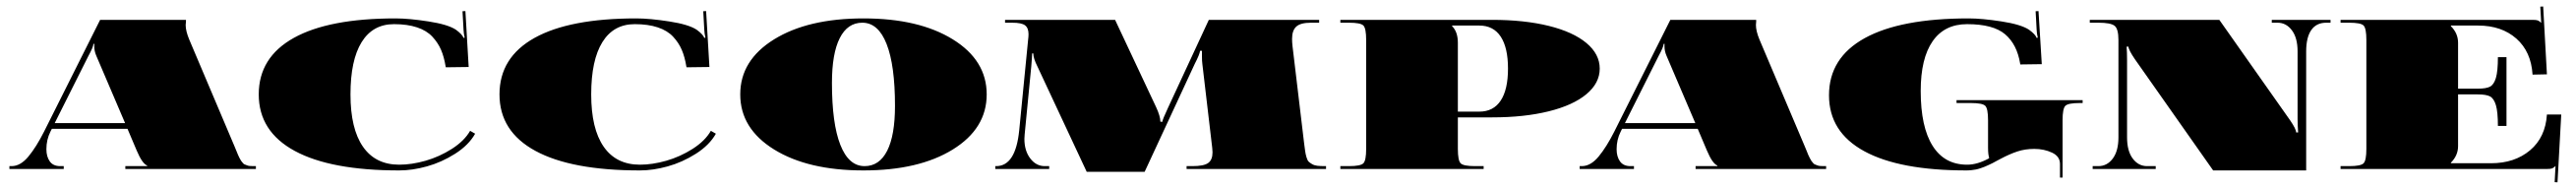

<svg xmlns="http://www.w3.org/2000/svg" viewBox="-20 -515 7858 576"><path d="M361.5 -139.9 273.6 -345.3Q267.5 -359.3 267.5 -374.1Q267.5 -376.3 267.5 -378.5L267.9 -381.1H264.9Q264.9 -372.4 249.6 -344.4L146.9 -139.9ZM285.4 -454.5H547.2V-449.3Q546.3 -442.3 546.3 -438.8Q546.3 -420.5 557.3 -394.2L694.9 -69.9Q697.1 -65.1 700.8 -55.7Q704.5 -46.3 705.9 -43.3Q707.2 -40.2 710.4 -33.7Q713.7 -27.1 715.3 -25.1Q716.8 -23.2 720.1 -19Q723.3 -14.9 726 -14Q728.6 -13.1 732.7 -11.4Q736.9 -9.6 741.5 -9.2Q746.1 -8.7 752.2 -8.7H760.5V0H362.3V-8.7H428.8V-10.5Q413.9 -16.2 396.9 -56.4L368.9 -122.4H138.1L133.7 -113.6Q121.5 -89.2 121.5 -60.3Q121.5 -37.6 131.8 -23.2Q142 -8.7 163.9 -8.7H174.4V0H8.7V-8.7H15.3Q42.4 -8.7 66.7 -38Q90.9 -67.3 114.5 -114.1Z M1409.5 -310.8 1339.6 -309.9 1339.2 -312.5Q1334.4 -341.8 1325.2 -363.2Q1316 -384.6 1298.7 -403.2Q1281.5 -421.8 1252 -431.6Q1222.5 -441.4 1181.8 -441.4Q1117.1 -441.4 1083 -386.6Q1049 -331.7 1049 -227.3Q1049 -122.8 1087 -68Q1125 -13.1 1197.6 -13.1Q1235.6 -13.1 1278 -25.1Q1320.4 -37.2 1358.4 -61.4Q1396.4 -85.7 1413.9 -116.3L1429.2 -107.5Q1409.5 -72.6 1368 -46.3Q1326.5 -20.1 1282.1 -7.9Q1237.8 4.4 1197.6 4.4Q988.6 4.4 878.9 -55.1Q769.2 -114.5 769.2 -227.3Q769.2 -340 876.1 -399.5Q983 -458.9 1186.2 -458.9Q1227.3 -458.9 1286.7 -449.7Q1346.2 -440.6 1370.6 -424.4Q1390.3 -410 1393.8 -399.5L1397.3 -400.3Q1394.2 -412.6 1393.8 -424.8L1390.7 -480.8L1399.5 -481.2Z M2143.8 -310.8 2073.9 -309.9 2073.4 -312.5Q2068.6 -341.8 2059.4 -363.2Q2050.3 -384.6 2033 -403.2Q2015.7 -421.8 1986.2 -431.6Q1956.7 -441.4 1916.1 -441.4Q1851.4 -441.4 1817.3 -386.6Q1783.2 -331.7 1783.2 -227.3Q1783.2 -122.8 1821.2 -68Q1859.3 -13.1 1931.8 -13.1Q1969.8 -13.1 2012.2 -25.1Q2054.6 -37.2 2092.7 -61.4Q2130.7 -85.7 2148.2 -116.3L2163.5 -107.5Q2143.8 -72.6 2102.3 -46.3Q2060.8 -20.1 2016.4 -7.9Q1972 4.4 1931.8 4.4Q1722.9 4.4 1613.2 -55.1Q1503.5 -114.5 1503.5 -227.3Q1503.5 -340 1610.4 -399.5Q1717.2 -458.9 1920.5 -458.9Q1961.5 -458.9 2021 -449.7Q2080.4 -440.6 2104.9 -424.4Q2124.6 -410 2128.1 -399.5L2131.6 -400.3Q2128.5 -412.6 2128.1 -424.8L2125 -480.8L2133.7 -481.2Z M2341.1 -59.4Q2237.8 -123.3 2237.8 -227.3Q2237.8 -331.3 2341.1 -395.1Q2444.5 -458.9 2613.6 -458.9Q2782.8 -458.9 2886.1 -395.1Q2989.5 -331.3 2989.5 -227.3Q2989.5 -123.3 2886.1 -59.4Q2782.8 4.4 2613.6 4.4Q2444.5 4.4 2341.1 -59.4ZM2610.1 -445.8Q2565.1 -445.8 2541.3 -398.8Q2517.5 -351.8 2517.5 -262.2Q2517.5 -138.5 2543.1 -73.6Q2568.6 -8.7 2617.1 -8.7Q2662.2 -8.7 2686 -55.7Q2709.8 -102.7 2709.8 -192.3Q2709.8 -316 2684.2 -380.9Q2658.7 -445.8 2610.1 -445.8Z M3045.5 -454.5H3381.1L3506.1 -188.8Q3519.2 -160.8 3519.2 -144.2L3525.3 -143.8Q3525.3 -149.9 3542.8 -187.1L3667 -454.5H4003.5V-445.8H3979Q3946.7 -445.8 3933.8 -434Q3920.9 -422.2 3920.9 -396.4Q3920.9 -386.8 3922.2 -375L3957.6 -78.7Q3959.8 -62.1 3960.9 -54Q3962 -45.9 3964.8 -36.1Q3967.7 -26.2 3971.4 -22.5Q3975.1 -18.8 3981.9 -14.9Q3988.6 -10.9 3997.8 -9.8Q4007 -8.7 4021 -8.7H4024.5V0H3599.2V-8.7H3616.7Q3652.1 -8.7 3665.2 -18.4Q3678.3 -28 3678.3 -50.7Q3678.3 -54.6 3677.4 -64.2L3647.3 -319.9Q3646 -327.8 3646 -346.6V-360.1H3640.3Q3639 -349.2 3624.1 -320.4L3471.2 8.7H3294.6L3144.2 -312.5Q3131.6 -337.4 3131.6 -352.3H3128.1Q3128.1 -343.5 3125.4 -312.1L3105.3 -105.3Q3104.5 -95.7 3104.5 -91.8Q3104.5 -55.5 3122.4 -32.1Q3140.3 -8.7 3166.5 -8.7H3180.1V0H3015.7V-8.7H3018.4Q3077.8 -8.7 3088.7 -118L3115.8 -393.4Q3117.1 -403 3117.1 -410.8Q3117.1 -429.6 3106.6 -437.7Q3096.2 -445.8 3067.3 -445.8H3045.5Z M4068.2 -454.5H4531.5Q4628.9 -454.5 4703.5 -436.2Q4778 -417.8 4818.6 -384Q4859.3 -350.1 4859.3 -305.9Q4859.3 -261.8 4818.6 -227.9Q4778 -194.1 4703.5 -175.7Q4628.9 -157.3 4531.5 -157.3H4426.6V-61.2Q4426.6 -25.8 4435.1 -17.3Q4443.6 -8.7 4479 -8.7H4505.2V0H4068.2V-8.7H4094.4Q4129.8 -8.7 4138.3 -17.3Q4146.9 -25.8 4146.9 -61.2V-393.4Q4146.9 -428.8 4138.3 -437.3Q4129.8 -445.8 4094.4 -445.8H4068.2ZM4409.1 -437.1V-435.3Q4426.6 -417.8 4426.6 -384.6V-174.8H4492.1Q4535 -174.8 4557.3 -208.5Q4579.5 -242.1 4579.5 -305.9Q4579.5 -369.8 4557.3 -403.4Q4535 -437.1 4492.1 -437.1Z M5150.8 -139.9 5062.9 -345.3Q5056.8 -359.3 5056.8 -374.1Q5056.8 -376.3 5056.8 -378.5L5057.3 -381.1H5054.2Q5054.2 -372.4 5038.9 -344.4L4936.2 -139.9ZM5074.7 -454.5H5336.5V-449.3Q5335.7 -442.3 5335.7 -438.8Q5335.7 -420.5 5346.6 -394.2L5484.3 -69.9Q5486.5 -65.1 5490.2 -55.7Q5493.9 -46.3 5495.2 -43.3Q5496.5 -40.2 5499.8 -33.7Q5503.1 -27.1 5504.6 -25.1Q5506.1 -23.2 5509.4 -19Q5512.7 -14.9 5515.3 -14Q5517.9 -13.1 5522.1 -11.4Q5526.2 -9.6 5530.8 -9.2Q5535.4 -8.7 5541.5 -8.7H5549.8V0H5151.7V-8.7H5218.1V-10.5Q5203.2 -16.2 5186.2 -56.4L5158.2 -122.4H4927.4L4923.1 -113.6Q4910.8 -89.2 4910.8 -60.3Q4910.8 -37.6 4921.1 -23.2Q4931.4 -8.7 4953.2 -8.7H4963.7V0H4798.1V-8.7H4804.6Q4831.7 -8.7 4856 -38Q4880.2 -67.3 4903.8 -114.1Z M5947.6 -209.8H6332.2V-201H6323.4Q6288 -201 6279.5 -192.5Q6271 -184 6271 -148.6V26.2H6263.1V-15.3Q6263.1 -38.5 6238.9 -49.8Q6214.6 -61.2 6184.9 -61.2Q6156.5 -61.2 6132.9 -53.3Q6109.3 -45.5 6081.3 -30.6Q6079.5 -29.7 6069.7 -24.5Q6059.9 -19.2 6057.5 -17.9Q6055.1 -16.6 6046.1 -12.5Q6037.2 -8.3 6033.2 -6.8Q6029.3 -5.2 6021 -2.4Q6012.7 0.4 6007 1.5Q6001.3 2.6 5993.4 3.5Q5985.6 4.4 5978.1 4.4Q5773.6 4.4 5666.1 -54.2Q5558.6 -112.8 5558.6 -224.7Q5558.6 -338.7 5667.6 -398.8Q5776.7 -458.9 5984.3 -458.9Q6025.3 -458.9 6084.8 -449.7Q6144.2 -440.6 6168.7 -424.4Q6188.4 -410 6191.9 -399.5L6195.4 -400.3Q6192.3 -412.6 6191.9 -424.8L6188.8 -480.8L6197.6 -481.2L6207.6 -319.5L6142 -318.6L6141.6 -321.2Q6132 -379.8 6095.7 -410.6Q6059.4 -441.4 5979.9 -441.4Q5910.8 -441.4 5874.6 -389.2Q5838.3 -337 5838.3 -237.8Q5838.3 -128.1 5874.6 -70.6Q5910.8 -13.1 5979.9 -13.1Q6010.9 -13.1 6045.5 -31.9L6047.2 -34.1Q6043.7 -43.3 6043.7 -64.7V-148.6Q6043.7 -184 6035.2 -192.5Q6026.7 -201 5991.3 -201H5947.6Z M6354 -454.5H6749.1L6965.5 -147.7Q6983.4 -121.5 6983.4 -111.5H6989.5Q6987.8 -132.4 6987.8 -153V-358.4Q6987.8 -399.5 6970.5 -422.6Q6953.2 -445.8 6926.6 -445.8H6909.1V-454.5H7088.3V-445.8H7075.2Q7045 -445.8 7029.5 -423.3Q7014 -400.8 7014 -358.4V4.4H6730.3L6491.7 -334.4Q6472 -363.2 6472 -372.8H6466.3Q6467.7 -356.6 6467.7 -330.9V-96.2Q6467.7 -55.1 6484.9 -31.9Q6502.2 -8.7 6528.8 -8.7H6555.1V0H6362.8V-8.7H6380.2Q6406.9 -8.7 6424.2 -31.9Q6441.4 -55.1 6441.4 -96.2V-393.4Q6441.4 -427.4 6429.4 -436.6Q6417.4 -445.8 6380.2 -445.8H6354Z M7118.9 -454.5H7704.1Q7715.5 -454.5 7720.3 -452.8Q7725.1 -451 7730.3 -445.8H7730.8L7728.1 -494.8L7736.9 -495.2L7748.3 -288.5L7704.5 -287.6Q7700.2 -357.5 7655.2 -397.3Q7610.1 -437.1 7538.5 -437.1H7455.4V-435.3Q7477.3 -413.5 7477.3 -384.6V-244.8H7537.6Q7562.9 -244.8 7574.7 -250.9Q7586.5 -257 7592.7 -277.5Q7598.8 -298.1 7598.8 -340.9H7625V-131.1H7598.8Q7598.8 -174 7592.7 -194.5Q7586.5 -215 7574.7 -221.2Q7562.9 -227.3 7537.6 -227.3H7477.3V-69.9Q7477.3 -41.1 7455.4 -19.2V-17.5H7577.8Q7649.9 -17.5 7696.9 -57Q7743.9 -96.6 7748.3 -166.1H7792L7780.6 40.6L7771.9 40.2L7774.5 -8.7H7774Q7768.8 -3.5 7764 -1.7Q7759.2 0 7747.8 0H7118.9V-8.7H7145.1Q7180.5 -8.7 7189 -17.3Q7197.6 -25.8 7197.6 -61.2V-393.4Q7197.6 -428.8 7189 -437.3Q7180.5 -445.8 7145.1 -445.8H7118.9Z"/></svg>

Font: FoglihtenBlackPcs
Style: BlackPcs
Weight: 900
Version: Version 0.75